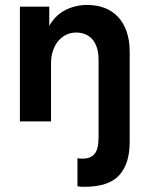

<svg xmlns="http://www.w3.org/2000/svg" viewBox="-20 -483 589 764"><path d="M316.3 260.3Q412.3 260.3 454.1 214.6Q496 169 496 82.5V-277.3Q496 -322.8 483.9 -357.4Q471.8 -392 449.8 -415.6Q427.8 -439.3 396.6 -451.3Q365.5 -463.3 327.5 -463.3Q300.3 -463.3 276.6 -456.9Q253 -450.5 234 -439.6Q215 -428.8 200.5 -413.3Q186 -397.8 176 -380V-456.5H59.2V0H183V-229Q183 -255 189.6 -277.6Q196.3 -300.2 209.4 -316.9Q222.5 -333.5 241.1 -343.5Q259.8 -353.5 283.5 -353.5Q301.8 -353.5 318 -347.2Q334.2 -341 346.2 -328Q358.2 -315 365.2 -294.4Q372.2 -273.7 372.2 -244.7V62.5Q372.2 111.2 356 129.6Q339.7 148 311.5 148Q306.5 148 300.6 148Q294.8 148 288.2 146.2V257.8Q294.5 259.5 300.8 259.9Q307 260.3 316.3 260.3Z"/></svg>

Font: Tilda Sans VF
Style: Regular
Weight: 400
Designer: ParaType Ltd
Foundry: ParaType Ltd
Version: Version 1.010